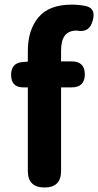

<svg xmlns="http://www.w3.org/2000/svg" viewBox="-20 -832 435 852"><path d="M103.5 -73.2V-444.3H83Q29.3 -444.3 29.3 -500Q29.3 -552.7 80.1 -556.6L103.5 -558.6V-605.5Q103.5 -699.2 150.9 -755.4Q198.2 -811.5 298.8 -811.5Q331.1 -811.5 363.3 -804.7Q386.7 -797.9 392.6 -781.7Q398.4 -765.6 391.6 -742.2Q377.9 -684.6 321.3 -696.3H319.3Q251 -696.3 251 -608.4V-559.6H297.9Q356.4 -559.6 356.4 -502Q356.4 -444.3 297.9 -444.3H251V-73.2Q251 0 177.7 0Q103.5 0 103.5 -73.2Z"/></svg>

Font: GenSenMaruGothic TW TTF Bold
Style: Regular
Weight: 700
Version: Version 1.301